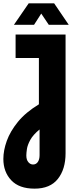

<svg xmlns="http://www.w3.org/2000/svg" viewBox="-28 -906 474 1145"><path d="M178 219Q86 219 39 169Q-8 119 -8 42Q-8 -9 12.5 -66Q33 -123 79 -179.5Q125 -236 204 -284V-560H65V-700H363V8Q363 103 317 161Q271 219 178 219ZM169 75Q187 75 197.5 60Q208 45 208 19V-134Q169 -102 152.5 -71.5Q136 -41 132.5 -17Q129 7 129 21Q129 47 141 61Q153 75 169 75ZM55 -758 143 -886H295L382 -758H263L218 -825L175 -758Z"/></svg>

Font: MuseoModerno
Style: Bold
Weight: 700
Designer: Pablo Cosgaya, Héctor Gatti, Marcela Romero, and the Authors of The MuseoModerno Project.
Foundry: Omnibus-Type Team
Version: Version 1.001